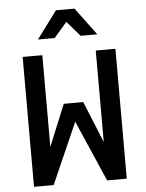

<svg xmlns="http://www.w3.org/2000/svg" viewBox="-61 -983 782 1031"><g transform="rotate(-5 330.0 -467.0)"><path d="M80 -700V0H186L331 -329L474 0H580V-700H474V-207L383 -430H278L186 -206V-700ZM170 -786H260L330 -867L400 -786H490L380 -934H280Z"/></g></svg>

Font: Uncut Plan8
Style: Regular
Weight: 400
Designer: Kasper Nordkvist
Foundry: UNCUT.wtf
Version: Version 1.002;Glyphs 3.1.2 (3151)